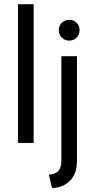

<svg xmlns="http://www.w3.org/2000/svg" viewBox="-20 -687 457 923"><path d="M66.7 0Q66.7 0 66.7 -666.7Q66.7 -666.7 141.7 -666.7Q141.7 -666.7 141.7 0Q141.7 0 66.7 0ZM229.9 216.7Q229.9 216.7 214.6 152.1Q240.3 152.1 257.6 137.5Q275 122.9 275 84.7Q275 84.7 275 -416.7Q275 -416.7 350 -416.7Q350 -416.7 350 86.1Q350 148.6 315.6 182.6Q281.2 216.7 229.9 216.7ZM312.5 -491.7Q291.7 -491.7 277.1 -506.2Q262.5 -520.8 262.5 -541.7Q262.5 -563.2 277.1 -577.4Q291.7 -591.7 312.5 -591.7Q334 -591.7 348.3 -577.4Q362.5 -563.2 362.5 -541.7Q362.5 -520.8 348.3 -506.2Q334 -491.7 312.5 -491.7Z"/></svg>

Font: co2trust
Style: Regular
Weight: 400
Designer: Kristian Moeller
Foundry: Dicotype
Version: Version 1.000